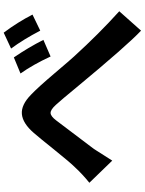

<svg xmlns="http://www.w3.org/2000/svg" viewBox="108 -892 784 1040"><g transform="rotate(-90 500.0 -372.0)"><path d="M30 -280Q74 -315 114 -358Q140 -384 207 -467.5Q274 -551 300 -581Q352 -641 402 -645.5Q452 -650 507 -596Q547 -558 622.5 -469Q698 -380 714 -363Q837 -228 959 -118L854 0Q775 -74 548 -348Q479 -432 452 -461.5Q425 -491 407.5 -490Q390 -489 368 -460Q362 -452 213 -255Q206 -245 150 -156ZM709 -689Q763 -610 804 -529L714 -490Q670 -585 622 -653ZM843 -744Q900 -668 941 -588L854 -546Q806 -638 757 -704Z"/></g></svg>

Font: Swei Fan Sans CJK TC
Style: Bold
Weight: 700
Version: Version 2.130